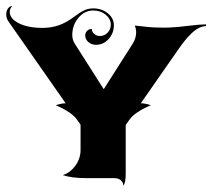

<svg xmlns="http://www.w3.org/2000/svg" viewBox="-27 -578 688 623"><path d="M-6.8 -531.2Q-6.8 -542.5 -1.1 -550.4Q4.6 -558.3 13.2 -558.3Q4.6 -550.8 4.6 -539.6Q4.6 -517.3 34.3 -502.4Q64 -487.5 110.8 -487.5Q138.7 -487.5 163 -495.7Q187.3 -503.9 212.6 -522.9Q230.7 -536.9 244.8 -543.8Q258.8 -550.8 275.4 -550.8Q303.2 -550.8 322.9 -534.8Q342.5 -518.8 342.5 -496.1Q342.5 -470 325.4 -451.3Q308.3 -432.6 284.4 -432.6Q270 -432.6 259.8 -441.5Q249.5 -450.4 249.5 -463.1Q249.5 -471.7 255.7 -477.9Q262 -484.1 271 -484.1Q271 -474.6 278.7 -467.9Q286.4 -461.2 297.4 -461.2Q311.8 -461.2 322.1 -471.9Q332.5 -482.7 332.5 -497.8Q332.5 -516.8 315.8 -530.4Q299.1 -543.9 275.4 -543.9Q247.6 -543.9 227.5 -520.3Q207.5 -496.6 207.5 -464.1Q207.5 -449 215.6 -436.3L309.6 -288.6L403.6 -436.3Q414.8 -454.1 414.8 -473.4Q414.8 -484.9 410.2 -495.1Q419.7 -494.1 433.8 -492.6Q448 -491 455.3 -490.2Q462.6 -489.5 475.8 -488.9Q489 -488.3 504.9 -488.3Q535.2 -488.3 579.3 -493.7Q623.5 -499 641.6 -499V-493.2Q630.1 -493.2 618 -487.1Q606 -481 594.4 -469.7Q582.8 -458.5 573.4 -447Q564 -435.5 553.5 -420.4L429.9 -242.9Q444.1 -242.9 462.4 -236.6Q410.2 -214.1 393.1 -189.7L380.9 -172.4V-14.6Q380.9 16.1 373 24.4Q373 13.9 365.2 7Q357.4 0 343.3 0H253.9Q205.1 0 176.8 -9.8Q195.1 -15.6 208.6 -29.8Q222.2 -43.9 228.3 -59.6Q234.4 -75.2 234.4 -89.8V-173.3L222.9 -189.7Q205.8 -214.1 153.8 -236.6Q173.6 -242.9 186 -242.9L0.5 -508.3Q-6.8 -518.8 -6.8 -531.2Z"/></svg>

Font: Agreloy
Style: Medium
Weight: 400
Designer: gluk
Foundry: gluk
Version: Version 0.27